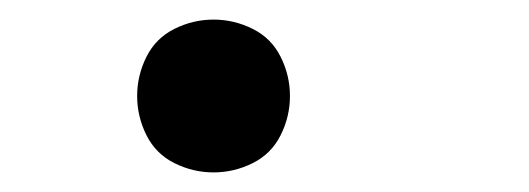

<svg xmlns="http://www.w3.org/2000/svg" viewBox="-20 -168 540 196"><path d="M198 8Q177 8 158 -1.5Q139 -11 129.5 -30Q120 -49 120 -70Q120 -91 129.5 -110Q139 -129 158 -138.5Q177 -148 198 -148Q219 -148 238 -138.5Q257 -129 266.5 -110Q276 -91 276 -70Q276 -49 266.5 -30Q257 -11 238 -1.5Q219 8 198 8Z"/></svg>

Font: Iosevka SS08
Style: Italic
Weight: 400
Italic angle: -10°
Monospace: yes
Designer: Belleve Invis
Foundry: Belleve Invis
Version: 2.1.0; ttfautohint (v1.8.2)